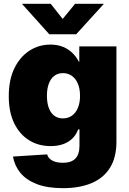

<svg xmlns="http://www.w3.org/2000/svg" viewBox="-20 -772 675 1005"><path d="M309.6 212.9Q228.5 212.9 173.1 191.7Q117.7 170.4 86.9 133.1Q56.2 95.7 47.9 47.4L227.1 36.1Q230 49.3 241 59.3Q252 69.3 269 74.7Q286.1 80.1 309.1 80.1Q353 80.1 374.5 58.1Q396 36.1 396 -9.3V-94.7H389.2Q378.4 -65.4 357.7 -45.9Q336.9 -26.4 308.6 -16.8Q280.3 -7.3 245.1 -7.3Q181.6 -7.3 132.3 -37.8Q83 -68.4 54.4 -126.7Q25.9 -185.1 25.9 -268.1Q25.9 -354.5 55.4 -414.8Q85 -475.1 134.3 -506.8Q183.6 -538.6 243.7 -538.6Q280.3 -538.6 308.8 -527.1Q337.4 -515.6 358.6 -495.1Q379.9 -474.6 393.1 -448.2H395V-529.3H589.4V-29.8Q589.4 52.2 555.7 106.2Q522 160.2 459.2 186.5Q396.5 212.9 309.6 212.9ZM309.6 -152.3Q336.4 -152.3 356.4 -166.5Q376.5 -180.7 387.7 -207.3Q398.9 -233.9 398.9 -270.5Q398.9 -307.1 387.7 -333.7Q376.5 -360.4 356.4 -374.8Q336.4 -389.2 309.6 -389.2Q282.7 -389.2 263.9 -374.8Q245.1 -360.4 235.4 -333.7Q225.6 -307.1 225.6 -270.5Q225.6 -233.9 235.4 -207.3Q245.1 -180.7 263.9 -166.5Q282.7 -152.3 309.6 -152.3ZM245.6 -752 308.1 -672.9 373 -752H522.5V-750.5L378.9 -592.8H237.8L96.2 -750.5V-752Z"/></svg>

Font: Inter 24pt Black
Style: Regular
Weight: 900
Designer: Rasmus Andersson
Foundry: rsms
Version: Version 4.001;git-66647c0bb